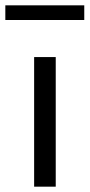

<svg xmlns="http://www.w3.org/2000/svg" viewBox="-52 -700 336 720"><path d="M76 0V-486H157V0ZM-32 -625V-680H264V-625Z"/></svg>

Font: NunitoSans1
Style: Book
Weight: 400
Designer: Vernon Adams
Foundry: Vernon Adams
Version: Version 3.101;gftools[0.9.27]